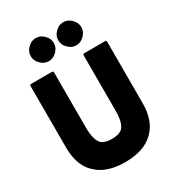

<svg xmlns="http://www.w3.org/2000/svg" viewBox="-258 -1258 1300 1427"><g transform="rotate(-30 392.5 -544.0)"><path d="M526 -832 519 -825V-348C519 -276 507 -231 483 -204C462 -185 432 -177 392 -177C353 -177 323 -184 301 -204C278 -230 265 -276 265 -348V-825L258 -832H70L63 -825V-293C63 -194 89 -119 140 -67H141L148 -60C202 -6 284 22 392 22C500 22 582 -6 636 -60L643 -67C694 -118 721 -194 721 -293V-825L714 -832ZM510 -1110C484 -1110 462 -1100 445 -1083L438 -1076C421 -1059 411 -1037 411 -1011C411 -985 421 -963 438 -946L445 -939C462 -922 484 -912 510 -912C536 -912 558 -922 575 -939L582 -946C599 -963 609 -985 609 -1011C609 -1037 599 -1059 582 -1076L575 -1083C558 -1100 536 -1110 510 -1110ZM274 -1110C248 -1110 226 -1100 209 -1083L202 -1076C185 -1059 175 -1037 175 -1011C175 -985 185 -963 202 -946L209 -939C226 -922 248 -912 274 -912C300 -912 322 -922 339 -939L346 -946C363 -963 373 -985 373 -1011C373 -1037 363 -1059 346 -1076L339 -1083C322 -1100 300 -1110 274 -1110Z"/></g></svg>

Font: Hussar Woodtype
Style: Blk
Weight: 900
Foundry: Cannot Into Space Fonts
Version: Version 1.07